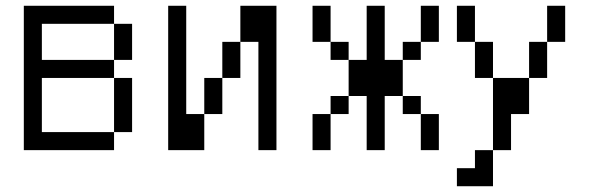

<svg xmlns="http://www.w3.org/2000/svg" viewBox="-20 -520 2040 665"><path d="M375 -437.5H125V-312.5H375V-250H125V-62.5H375V0H62.5V-500H375ZM375 -250H437.5V-62.5H375ZM375 -437.5H437.5V-312.5H375Z M625 -125H687.5V0H562.5V-500H625ZM687.5 -250H750V-125H687.5ZM750 -375H812.5V-250H750ZM812.5 -500H937.5V0H875V-375H812.5Z M1125 -375H1062.5V-500H1125ZM1062.5 -125H1125V0H1062.5ZM1125 -187.5H1187.5V-125H1125ZM1125 -375H1187.5V-312.5H1125ZM1187.5 -312.5H1250V-500H1312.5V-312.5H1375V-187.5H1312.5V0H1250V-187.5H1187.5ZM1375 -187.5H1437.5V-125H1375ZM1375 -375H1437.5V-312.5H1375ZM1437.5 -125H1500V0H1437.5ZM1437.5 -500H1500V-375H1437.5Z M1625 -375H1562.5V-500H1625ZM1562.5 62.5H1625V0H1687.5V125H1562.5ZM1625 -375H1687.5V-250H1625ZM1687.5 -250H1812.5V-125H1750V0H1687.5ZM1812.5 -375H1875V-250H1812.5ZM1875 -500H1937.5V-375H1875Z"/></svg>

Font: 寒蝉点阵体 16px
Style: Regular
Weight: 400
Designer: Designed by Warren2060
Foundry: ChillType
Version: Version 1.000